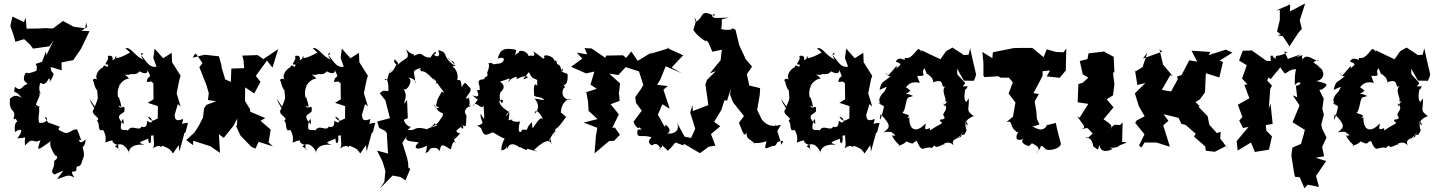

<svg xmlns="http://www.w3.org/2000/svg" viewBox="-20 -839 8209 1098"><path d="M473 -711 467 -677 402 -686 340 -719 283 -676 241 -678 197 -676 132 -675 127 -738 117 -713 51 -744 39 -690 59 -634 68 -600 118 -615 152 -584 169 -561 262 -574 286 -608 245 -522 243 -546 221 -486C154 -462 202 -488 188 -434C118 -407 147 -431 125 -420C96 -361 153 -368 131 -355C108 -354 102 -308 66 -343C54 -291 61 -336 104 -280C62 -304 52 -283 37 -276C29 -185 75 -223 58 -163C62 -139 62 -185 81 -139C74 -151 59 -127 66 -84C97 -107 121 -102 79 -48C143 -47 117 -77 123 -7C173 -63 169 -12 211 -38C207 -16 181 29 219 4L272 -33C253 -13 295 54 302 57C278 41 334 53 290 81C294 134 260 136 291 159L343 136L306 186C374 162 370 159 405 176C367 115 422 165 417 122C420 101 432 124 445 97C460 43 468 67 450 -11C446 27 478 -30 467 -41C432 0 422 -57 446 -34C427 -83 419 -106 421 -98C394 -106 373 -63 338 -85C320 -95 305 -94 323 -114L249 -141C257 -132 267 -122 235 -169C263 -168 246 -128 203 -138C192 -198 228 -222 174 -247C197 -197 230 -243 182 -228C195 -284 228 -301 188 -319C254 -282 188 -293 209 -361C218 -376 227 -331 261 -392C287 -346 251 -400 266 -372C309 -442 270 -404 270 -456L333 -437L332 -482L399 -495L444 -561C460 -595 476 -628 492 -661L445 -663L478 -684Z M725 -538C742 -551 665 -500 639 -508C626 -514 675 -529 620 -491C616 -472 644 -530 596 -519C609 -491 560 -466 599 -470C596 -436 578 -484 569 -454C531 -436 518 -386 545 -380C501 -406 511 -363 515 -375C518 -340 550 -289 536 -349C534 -267 551 -297 522 -230L493 -272C504 -236 523 -224 518 -216C487 -186 565 -164 535 -151C559 -93 580 -95 543 -142C547 -67 559 -106 572 -92C605 -27 556 -13 607 -33C645 -42 598 -27 657 -8C649 29 689 31 638 -2C673 -32 705 0 719 37C710 40 718 -23 806 -10C763 -27 777 -24 828 -46C826 -13 849 -5 843 -63C880 -65 882 -86 860 -87C852 -49 870 -7 853 10C906 -25 898 18 907 -6C936 7 950 7 969 39C1015 -28 999 -12 1006 27L1035 -79L1041 -82L1055 -136C1005 -136 1022 -112 1027 -159C963 -131 987 -194 977 -176L997 -244L1013 -230L990 -306L1006 -384L1013 -406L1012 -407L964 -483L962 -537L913 -506L864 -561L857 -507L875 -458C827 -446 804 -514 785 -523C822 -539 762 -549 800 -497C746 -522 729 -572 697 -563ZM844 -373 857 -363 858 -271 825 -251 883 -232 882 -161C860 -154 850 -133 825 -171C856 -170 860 -117 821 -149C825 -84 768 -128 790 -116C775 -82 732 -135 710 -89C716 -105 677 -84 671 -106C670 -143 689 -188 687 -128C634 -184 674 -181 691 -201C698 -258 671 -201 658 -236L674 -227C672 -253 652 -310 657 -274C637 -356 699 -376 658 -345C663 -354 685 -387 718 -390C690 -424 669 -410 716 -411C738 -423 754 -403 778 -431C812 -411 828 -422 823 -440C855 -375 827 -423 819 -370Z M1300 -371 1268 -385 1245 -461 1250 -453 1232 -517 1150 -526 1082 -509 1096 -533 1106 -525 1138 -478 1120 -455 1161 -351 1174 -306 1169 -267 1216 -260 1160 -239 1147 -219 1141 -167 1117 -120 1092 -81 1045 -38 1084 -9 1085 -34 1182 -3 1238 35 1232 -72 1259 -50 1314 -118 1337 -161 1335 -121 1330 -118 1355 -64 1418 1 1441 11 1459 -28 1541 -2 1516 -24 1528 -98 1470 -148 1497 -164 1411 -200 1410 -214 1381 -262 1382 -339 1434 -305 1470 -371 1443 -405 1507 -493 1538 -452 1571 -558 1486 -501 1453 -524 1366 -521 1373 -492 1376 -449 1303 -447Z M1796 -538C1813 -551 1736 -500 1710 -508C1697 -514 1746 -529 1691 -491C1687 -472 1715 -530 1667 -519C1680 -491 1631 -466 1670 -470C1667 -436 1649 -484 1640 -454C1602 -436 1589 -386 1616 -380C1572 -406 1582 -363 1586 -375C1589 -340 1621 -289 1607 -349C1605 -267 1622 -297 1593 -230L1564 -272C1575 -236 1594 -224 1589 -216C1558 -186 1636 -164 1606 -151C1630 -93 1651 -95 1614 -142C1618 -67 1630 -106 1643 -92C1676 -27 1627 -13 1678 -33C1716 -42 1669 -27 1728 -8C1720 29 1760 31 1709 -2C1744 -32 1776 0 1790 37C1781 40 1789 -23 1877 -10C1834 -27 1848 -24 1899 -46C1897 -13 1920 -5 1914 -63C1951 -65 1953 -86 1931 -87C1923 -49 1941 -7 1924 10C1977 -25 1969 18 1978 -6C2007 7 2021 7 2040 39C2086 -28 2070 -12 2077 27L2106 -79L2112 -82L2126 -136C2076 -136 2093 -112 2098 -159C2034 -131 2058 -194 2048 -176L2068 -244L2084 -230L2061 -306L2077 -384L2084 -406L2083 -407L2035 -483L2033 -537L1984 -506L1935 -561L1928 -507L1946 -458C1898 -446 1875 -514 1856 -523C1893 -539 1833 -549 1871 -497C1817 -522 1800 -572 1768 -563ZM1915 -373 1928 -363 1929 -271 1896 -251 1954 -232 1953 -161C1931 -154 1921 -133 1896 -171C1927 -170 1931 -117 1892 -149C1896 -84 1839 -128 1861 -116C1846 -82 1803 -135 1781 -89C1787 -105 1748 -84 1742 -106C1741 -143 1760 -188 1758 -128C1705 -184 1745 -181 1762 -201C1769 -258 1742 -201 1729 -236L1745 -227C1743 -253 1723 -310 1728 -274C1708 -356 1770 -376 1729 -345C1734 -354 1756 -387 1789 -390C1761 -424 1740 -410 1787 -411C1809 -423 1825 -403 1849 -431C1883 -411 1899 -422 1894 -440C1926 -375 1898 -423 1890 -370Z M2442 10C2442 10 2483 -5 2494 27C2501 -22 2512 -13 2556 15C2562 18 2568 -57 2589 -13C2568 -55 2576 -31 2611 -76C2559 -90 2623 -108 2618 -120C2613 -90 2648 -106 2616 -129C2647 -108 2645 -110 2647 -175C2661 -171 2605 -206 2675 -237C2648 -208 2679 -244 2657 -289L2665 -278C2613 -266 2683 -307 2670 -335C2633 -370 2647 -377 2619 -341C2619 -386 2609 -382 2595 -381C2603 -414 2587 -448 2568 -457C2574 -471 2613 -438 2541 -511C2554 -481 2580 -501 2580 -464C2502 -515 2550 -540 2485 -552C2514 -494 2437 -523 2474 -535C2473 -556 2448 -522 2442 -510C2384 -510 2406 -550 2348 -520C2342 -544 2348 -510 2302 -557C2329 -498 2301 -514 2255 -469C2257 -482 2233 -510 2235 -494C2229 -473 2267 -458 2253 -485C2221 -399 2181 -416 2231 -448C2181 -413 2213 -375 2178 -383C2193 -399 2203 -368 2201 -318C2152 -323 2178 -318 2151 -307L2184 -265L2210 -163L2137 -144L2148 -108L2182 -91L2192 -78L2199 39L2136 22L2167 83L2184 139L2178 201L2153 239L2225 165L2269 173L2299 192L2326 127L2315 119L2314 92L2308 64L2281 -23L2321 -80C2283 -32 2307 -33 2375 -25C2338 8 2362 26 2421 -6C2421 43 2398 40 2427 30ZM2405 -104C2344 -117 2360 -88 2310 -96C2353 -128 2308 -96 2289 -154L2312 -163L2308 -267L2290 -245C2298 -278 2310 -292 2287 -332C2303 -309 2348 -380 2316 -394C2321 -399 2368 -379 2355 -364C2352 -440 2323 -429 2398 -455C2360 -446 2408 -420 2388 -432C2402 -429 2406 -441 2467 -376C2439 -395 2465 -395 2479 -365C2466 -353 2480 -376 2474 -372C2507 -324 2536 -297 2507 -315C2475 -261 2485 -278 2473 -235L2495 -220C2493 -224 2464 -213 2463 -243C2499 -168 2517 -212 2512 -177C2479 -124 2473 -124 2443 -112C2482 -139 2454 -142 2479 -120C2397 -104 2395 -69 2433 -97Z M2712 -269 2684 -229C2698 -276 2735 -200 2745 -237C2750 -164 2756 -136 2729 -189C2722 -143 2767 -136 2709 -121C2770 -79 2748 -102 2728 -118C2746 -48 2763 -69 2796 -82C2811 -79 2837 -55 2866 -47C2834 12 2859 23 2838 19C2883 29 2881 -29 2878 17C2891 -19 2912 -25 2954 5C2943 -9 3002 35 2994 11C3057 29 3070 36 3033 19C3110 -54 3131 -36 3138 -4C3117 -71 3143 -49 3116 -29C3153 -98 3166 -102 3147 -53C3156 -85 3155 -78 3156 -101C3186 -114 3217 -182 3218 -163C3204 -183 3238 -155 3187 -196C3190 -226 3197 -253 3232 -274L3249 -271C3180 -262 3192 -339 3214 -341C3183 -364 3231 -330 3226 -412C3229 -424 3163 -425 3201 -447C3183 -392 3202 -461 3168 -473C3167 -431 3171 -507 3150 -491C3150 -519 3078 -536 3094 -509C3080 -498 3098 -501 3030 -545C3056 -491 2991 -550 2999 -495C3023 -543 2942 -562 2948 -539C2921 -530 2923 -499 2932 -554C2867 -567 2841 -561 2826 -503C2881 -526 2865 -471 2824 -475C2779 -463 2809 -487 2778 -477C2746 -484 2797 -493 2766 -424C2770 -399 2770 -408 2749 -393C2764 -375 2699 -403 2722 -347C2723 -321 2731 -326 2708 -323C2709 -312 2735 -273 2681 -294ZM3072 -269 3038 -276C3037 -272 3081 -234 3038 -188C3041 -228 3075 -188 3095 -136C3079 -185 3064 -162 3023 -100C3035 -114 3025 -80 3022 -141C2972 -92 3019 -97 2965 -97C2963 -77 2933 -71 2954 -146C2936 -134 2879 -154 2918 -162C2872 -143 2895 -144 2892 -206C2884 -174 2857 -162 2889 -200C2815 -246 2833 -278 2857 -266L2851 -248C2827 -271 2841 -319 2847 -316C2822 -297 2894 -339 2839 -372C2888 -386 2910 -404 2885 -371C2901 -375 2892 -397 2958 -403C2967 -413 2948 -460 2933 -386C2997 -420 3020 -394 2972 -386C3020 -441 2993 -434 3023 -396C3069 -369 3046 -400 3053 -347C3042 -364 3028 -365 3035 -292C3056 -277 3074 -290 3093 -267Z M3784 9C3801 19 3791 32 3812 11C3858 -36 3824 -27 3888 -8L3902 -45L3850 -140C3876 -85 3821 -69 3795 -77C3830 -89 3791 -126 3786 -124C3779 -102 3780 -123 3742 -183L3768 -243L3810 -217L3774 -326L3799 -347L3738 -354L3756 -384L3787 -460L3879 -420L3821 -453L3887 -523L3794 -565H3811L3695 -530L3717 -546L3627 -491L3590 -545L3561 -508L3542 -523L3446 -521L3442 -508L3363 -562L3323 -564L3338 -528L3278 -538L3310 -504L3246 -457L3332 -419L3379 -430L3357 -355L3393 -331L3333 -312L3343 -256L3346 -205L3397 -158L3318 -138L3396 -108L3388 -63L3380 38C3408 15 3435 -9 3463 -32L3492 -34L3525 -68L3496 -110L3481 -107L3519 -185L3472 -243L3523 -262L3521 -294L3519 -302L3526 -362L3464 -418L3516 -410L3558 -455L3634 -431L3659 -353L3645 -329L3613 -284L3617 -251L3650 -206L3603 -143C3609 -115 3643 -93 3633 -115C3641 -99 3669 -100 3626 -97C3616 -37 3651 -75 3707 -53C3664 -20 3722 -3 3707 -7C3743 -33 3757 9 3757 18C3734 0 3790 11 3756 -19Z M3950 -744 3961 -722 3947 -674C3937 -675 3962 -635 4017 -602C4011 -675 3988 -601 4049 -594C4025 -598 4058 -638 4020 -621L4054 -543L4108 -555L4101 -495L4040 -420L4074 -432L4023 -382L4014 -356L4031 -238L3942 -204L3940 -238L3927 -196L3956 -103L3932 -50L3869 -63L3889 -18L3983 37L4033 0L4071 -6L4046 -72L4048 -74L4099 -117L4064 -142L4106 -212L4123 -266L4138 -263L4159 -331L4155 -298L4172 -254L4238 -171V-180L4206 -137C4235 -60 4239 -60 4249 -82C4248 -28 4286 -50 4299 -3C4290 -42 4278 -5 4364 -31C4341 41 4372 -6 4411 -5C4429 -18 4413 -32 4459 -33L4450 -11L4412 -131L4417 -76L4446 -125C4426 -121 4377 -104 4337 -155L4310 -210C4315 -239 4320 -268 4325 -298L4327 -335L4265 -350L4251 -415L4281 -458L4244 -501L4239 -513L4208 -579L4186 -669L4160 -681C4190 -667 4122 -665 4105 -673C4115 -744 4089 -723 4149 -738C4064 -738 4068 -730 4051 -748C4065 -767 4075 -752 4063 -749C3977 -791 4010 -738 3958 -714Z M4680 -538C4697 -551 4620 -500 4594 -508C4581 -514 4630 -529 4575 -491C4571 -472 4599 -530 4551 -519C4564 -491 4515 -466 4554 -470C4551 -436 4533 -484 4524 -454C4486 -436 4473 -386 4500 -380C4456 -406 4466 -363 4470 -375C4473 -340 4505 -289 4491 -349C4489 -267 4506 -297 4477 -230L4448 -272C4459 -236 4478 -224 4473 -216C4442 -186 4520 -164 4490 -151C4514 -93 4535 -95 4498 -142C4502 -67 4514 -106 4527 -92C4560 -27 4511 -13 4562 -33C4600 -42 4553 -27 4612 -8C4604 29 4644 31 4593 -2C4628 -32 4660 0 4674 37C4665 40 4673 -23 4761 -10C4718 -27 4732 -24 4783 -46C4781 -13 4804 -5 4798 -63C4835 -65 4837 -86 4815 -87C4807 -49 4825 -7 4808 10C4861 -25 4853 18 4862 -6C4891 7 4905 7 4924 39C4970 -28 4954 -12 4961 27L4990 -79L4996 -82L5010 -136C4960 -136 4977 -112 4982 -159C4918 -131 4942 -194 4932 -176L4952 -244L4968 -230L4945 -306L4961 -384L4968 -406L4967 -407L4919 -483L4917 -537L4868 -506L4819 -561L4812 -507L4830 -458C4782 -446 4759 -514 4740 -523C4777 -539 4717 -549 4755 -497C4701 -522 4684 -572 4652 -563ZM4799 -373 4812 -363 4813 -271 4780 -251 4838 -232 4837 -161C4815 -154 4805 -133 4780 -171C4811 -170 4815 -117 4776 -149C4780 -84 4723 -128 4745 -116C4730 -82 4687 -135 4665 -89C4671 -105 4632 -84 4626 -106C4625 -143 4644 -188 4642 -128C4589 -184 4629 -181 4646 -201C4653 -258 4626 -201 4613 -236L4629 -227C4627 -253 4607 -310 4612 -274C4592 -356 4654 -376 4613 -345C4618 -354 4640 -387 4673 -390C4645 -424 4624 -410 4671 -411C4693 -423 4709 -403 4733 -431C4767 -411 4783 -422 4778 -440C4810 -375 4782 -423 4774 -370Z M5562 -414C5550 -463 5539 -513 5528 -563L5519 -526L5490 -524L5482 -531L5427 -567L5390 -546L5358 -500L5249 -552C5251 -520 5249 -565 5228 -557C5177 -493 5173 -511 5153 -507C5165 -478 5124 -527 5103 -487C5163 -466 5100 -462 5108 -439C5104 -472 5124 -476 5058 -406C5035 -446 5052 -390 5076 -406C5031 -364 5022 -381 5010 -325C5060 -347 5055 -348 5039 -318C5015 -291 4992 -268 5025 -234L5005 -250C5000 -266 5068 -192 5038 -242C5018 -147 5005 -132 5016 -186C5075 -125 5074 -111 5032 -82C5070 -93 5115 -72 5067 -91C5119 -55 5097 -65 5081 -64C5099 -20 5145 -1 5115 -5C5142 -10 5178 -33 5154 -34C5219 -5 5189 -23 5223 -33C5257 46 5255 -7 5316 7C5266 9 5343 13 5321 -31C5316 37 5381 -28 5381 -11C5357 -9 5408 -43 5434 -6C5412 -57 5474 -34 5483 -84C5482 -30 5432 -61 5494 -69C5521 -109 5497 -82 5502 -150C5476 -131 5515 -160 5513 -121C5484 -145 5533 -170 5548 -175C5500 -212 5524 -204 5520 -277L5507 -257C5512 -256 5484 -252 5501 -331C5484 -353 5500 -304 5514 -346C5455 -340 5514 -355 5494 -371C5442 -429 5457 -401 5453 -447L5492 -378L5549 -377L5558 -398ZM5281 -414C5272 -428 5312 -395 5310 -391C5317 -384 5319 -354 5321 -370C5390 -395 5354 -328 5386 -346C5358 -317 5399 -272 5384 -260L5420 -252C5375 -279 5384 -196 5376 -248C5416 -213 5360 -193 5378 -175C5398 -142 5326 -170 5368 -136C5351 -121 5336 -122 5288 -84C5313 -75 5292 -100 5300 -107C5255 -88 5276 -113 5273 -133C5224 -78 5176 -88 5180 -174C5172 -140 5188 -181 5159 -163C5206 -184 5151 -184 5140 -195C5159 -200 5160 -281 5176 -282L5202 -290C5148 -318 5140 -283 5185 -319C5206 -298 5147 -369 5150 -326C5161 -331 5170 -381 5240 -365C5214 -429 5231 -397 5231 -405C5290 -403 5240 -417 5267 -449Z M5928 10C5934 -27 5956 19 5967 17C5986 24 6045 10 6047 -17L6027 -93L6018 -136C5964 -124 5947 -113 5971 -128C5941 -70 5897 -115 5883 -115C5943 -131 5922 -122 5910 -159L5906 -206L5897 -258L5921 -302L5890 -306L5942 -404L5943 -432L5985 -436L5966 -402L6040 -394L6075 -436V-442L6078 -561L6061 -540L6019 -542L5966 -557L5948 -512L5884 -565H5815L5777 -564L5658 -540L5655 -506L5598 -542L5604 -479V-405L5611 -398L5689 -403L5702 -395H5811L5741 -405L5772 -368L5748 -304L5787 -253L5773 -172L5736 -141C5776 -153 5748 -115 5797 -83C5814 -85 5791 -78 5793 -52C5794 -29 5835 -40 5850 -57C5795 -28 5849 -6 5862 -5C5850 12 5902 -36 5877 -22C5882 -17 5948 3 5906 38Z M6327 5C6382 13 6388 -22 6370 4C6370 -10 6435 -21 6416 -27H6397L6400 -139L6358 -96L6393 -122C6331 -136 6345 -109 6319 -83C6350 -120 6337 -125 6291 -157L6348 -225C6335 -240 6322 -256 6309 -271L6345 -294L6353 -357L6345 -424L6353 -426L6349 -514L6291 -545H6303L6205 -534L6199 -501L6155 -490L6172 -414L6204 -395L6174 -367L6147 -358L6143 -254L6204 -245L6154 -166L6140 -174C6180 -115 6200 -110 6151 -96C6214 -113 6190 -112 6229 -75C6179 -30 6205 -53 6181 -61C6210 -44 6222 -53 6233 -1C6274 30 6252 9 6270 -8C6268 10 6284 41 6343 13Z M6706 -195 6736 -131 6761 -124 6818 -74 6808 -58 6872 -2 6876 23 6927 29 6992 -4 7020 35 6958 -47 6961 -85 6939 -78 6896 -125 6886 -175 6833 -229 6841 -232 6817 -255 6842 -271 6871 -311 6876 -420 6953 -396 6974 -485 6955 -492 7028 -538 6990 -555 6892 -524 6901 -542 6794 -549 6826 -487 6781 -494 6737 -410 6711 -401 6716 -387 6677 -316 6624 -325 6673 -410 6687 -403 6631 -470 6611 -556 6627 -544 6516 -504 6542 -539 6514 -455 6470 -428V-442L6484 -353L6530 -364L6470 -305L6493 -231L6526 -174L6480 -150L6472 -136L6525 -71L6494 -7L6508 5L6525 -24H6594L6669 0L6667 -11L6632 -122L6662 -148L6634 -186L6723 -164Z M7323 -424C7333 -406 7345 -444 7390 -443C7396 -445 7382 -434 7385 -351C7408 -386 7440 -358 7391 -348L7398 -283L7373 -294L7412 -236L7372 -140L7436 -100L7442 -98L7436 -71L7420 -16L7371 5L7365 50L7381 153L7386 172L7413 175L7440 238L7458 217L7523 230L7506 167L7564 82L7504 63L7552 55L7541 1L7566 -52L7541 -104L7536 -127L7551 -184L7542 -216L7550 -275L7525 -325L7539 -327C7578 -354 7581 -360 7505 -376C7545 -376 7569 -425 7521 -456C7543 -463 7504 -466 7547 -432C7497 -496 7467 -473 7519 -497C7517 -472 7452 -546 7430 -499C7413 -535 7457 -530 7393 -512C7442 -541 7414 -525 7345 -502C7322 -558 7313 -544 7343 -540C7282 -505 7276 -536 7274 -502C7244 -523 7271 -522 7246 -520C7247 -444 7265 -475 7257 -490L7223 -491L7135 -553L7136 -550L7087 -549L7066 -493L7110 -466L7083 -390L7114 -356L7096 -354L7125 -277L7059 -240L7085 -169L7067 -150L7088 -107L7120 -113L7052 -32L7058 22L7134 -24L7156 30L7237 17L7254 -59L7222 -92L7219 -124L7258 -130L7246 -246L7236 -218L7244 -330L7254 -349L7226 -380C7257 -428 7214 -402 7248 -387C7280 -433 7312 -454 7296 -461ZM7299 -782V-725L7283 -659L7305 -642L7284 -638L7316 -632L7354 -574L7407 -654L7425 -673L7413 -723L7444 -819L7357 -774L7358 -814L7278 -779Z M8159 -414C8147 -463 8136 -513 8125 -563L8116 -526L8087 -524L8079 -531L8024 -567L7987 -546L7955 -500L7846 -552C7848 -520 7846 -565 7825 -557C7774 -493 7770 -511 7750 -507C7762 -478 7721 -527 7700 -487C7760 -466 7697 -462 7705 -439C7701 -472 7721 -476 7655 -406C7632 -446 7649 -390 7673 -406C7628 -364 7619 -381 7607 -325C7657 -347 7652 -348 7636 -318C7612 -291 7589 -268 7622 -234L7602 -250C7597 -266 7665 -192 7635 -242C7615 -147 7602 -132 7613 -186C7672 -125 7671 -111 7629 -82C7667 -93 7712 -72 7664 -91C7716 -55 7694 -65 7678 -64C7696 -20 7742 -1 7712 -5C7739 -10 7775 -33 7751 -34C7816 -5 7786 -23 7820 -33C7854 46 7852 -7 7913 7C7863 9 7940 13 7918 -31C7913 37 7978 -28 7978 -11C7954 -9 8005 -43 8031 -6C8009 -57 8071 -34 8080 -84C8079 -30 8029 -61 8091 -69C8118 -109 8094 -82 8099 -150C8073 -131 8112 -160 8110 -121C8081 -145 8130 -170 8145 -175C8097 -212 8121 -204 8117 -277L8104 -257C8109 -256 8081 -252 8098 -331C8081 -353 8097 -304 8111 -346C8052 -340 8111 -355 8091 -371C8039 -429 8054 -401 8050 -447L8089 -378L8146 -377L8155 -398ZM7878 -414C7869 -428 7909 -395 7907 -391C7914 -384 7916 -354 7918 -370C7987 -395 7951 -328 7983 -346C7955 -317 7996 -272 7981 -260L8017 -252C7972 -279 7981 -196 7973 -248C8013 -213 7957 -193 7975 -175C7995 -142 7923 -170 7965 -136C7948 -121 7933 -122 7885 -84C7910 -75 7889 -100 7897 -107C7852 -88 7873 -113 7870 -133C7821 -78 7773 -88 7777 -174C7769 -140 7785 -181 7756 -163C7803 -184 7748 -184 7737 -195C7756 -200 7757 -281 7773 -282L7799 -290C7745 -318 7737 -283 7782 -319C7803 -298 7744 -369 7747 -326C7758 -331 7767 -381 7837 -365C7811 -429 7828 -397 7828 -405C7887 -403 7837 -417 7864 -449Z"/></svg>

Font: Asimov Aggro
Style: Medium
Weight: 500
Designer: Google
Version: Version 2.000980; 2014